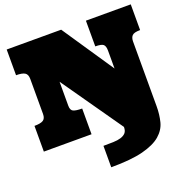

<svg xmlns="http://www.w3.org/2000/svg" viewBox="-164 -870 1232 1271"><g transform="rotate(-20 452.0 -234.5)"><path d="M275.9 -398.9V-230Q275.9 -198.2 294.4 -189.7Q313 -181.2 356 -181.2V0H20V-181.2Q63 -181.2 81.5 -192.6Q100.1 -204.1 100.1 -235.8V-482.9Q100.1 -515.1 81.5 -526.6Q63 -538.1 20 -538.1V-719.2H403.8L647.9 -356.9V-482.9Q647.9 -515.1 634.5 -526.6Q621.1 -538.1 578.1 -538.1V-719.2H894V-538.1Q851.1 -538.1 837.6 -523.9Q824.2 -509.8 824.2 -482.9V-26.9Q824.2 30.8 811.5 81.3Q798.8 131.8 755.4 169.4Q711.9 207 628.4 228.5Q544.9 250 403.8 250V99.1Q442.9 99.1 473.9 98.1Q504.9 97.2 527.3 90.1Q549.8 83 562 69.1Q574.2 55.2 574.2 27.8Z"/></g></svg>

Font: Ultra
Style: Regular
Weight: 400
Designer: Astigmatic (AOETI)
Foundry: Astigmatic (AOETI)
Version: Version 1.001